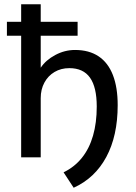

<svg xmlns="http://www.w3.org/2000/svg" viewBox="-20 -740 640 903"><path d="M326.5 143 279 70.5Q330.5 45.5 365.2 2.2Q400 -41 417.5 -101.8Q435 -162.5 435 -239Q435 -330 403.2 -374.8Q371.5 -419.5 306 -419.5Q267 -419.5 236.5 -401.5Q206 -383.5 188.8 -351.5Q171.5 -319.5 171.5 -278.5V0H79.5V-720H171.5V-421.5Q195.5 -457.5 239.8 -481.2Q284 -505 333 -505Q399 -505 443.8 -475Q488.5 -445 511 -387Q533.5 -329 533.5 -245.5Q533.5 -173 520 -112Q506.5 -51 480 -1.8Q453.5 47.5 415.2 83.8Q377 120 326.5 143ZM12.5 -572V-637.5H345V-572Z"/></svg>

Font: Geologica Cursive Light
Style: Regular
Weight: 300
Designer: Sindre Bremnes, Frode Helland
Foundry: Monokrom Skriftforlag AS
Version: Version 1.010;gftools[0.9.28]